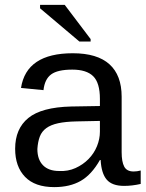

<svg xmlns="http://www.w3.org/2000/svg" viewBox="-20 -756 596 786"><path d="M202 10Q123 10 82.5 -32Q42 -74 42 -147Q42 -229 96 -273Q150 -317 271 -320L389 -322V-351Q389 -417 361.5 -444Q334 -471 276 -471Q216 -471 189.5 -451.5Q163 -432 158 -387L66 -396Q88 -538 278 -538Q378 -538 428 -493Q478 -448 478 -360V-133Q478 -94 488.5 -74Q499 -54 527 -54Q541 -54 556 -58V-3Q521 5 488 5Q439 5 417 -20.5Q395 -46 392 -101H389Q355 -41 310.5 -15.5Q266 10 202 10ZM222 -56Q258 -54 289 -68Q320 -82 342.5 -105Q365 -128 377 -157.5Q389 -187 389 -217V-261L293 -259Q248 -258 218 -251.5Q188 -245 169.5 -231.5Q151 -218 143 -197Q135 -176 133 -146Q133 -103 156 -79.5Q179 -56 222 -56ZM305 -586 144 -722V-736H245L351 -596V-586Z"/></svg>

Font: Libra Sans
Style: Regular
Weight: 400
Foundry: Context Ltd
Version: Version 1.000; ttfautohint (v1.3)